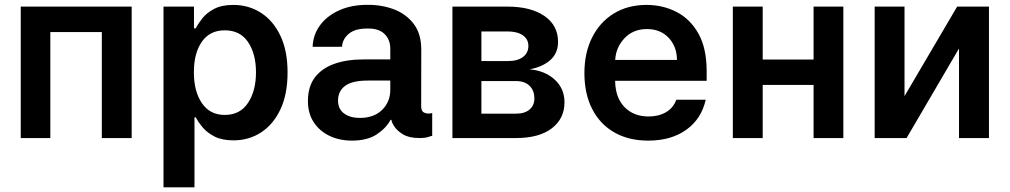

<svg xmlns="http://www.w3.org/2000/svg" viewBox="-20 -573 4191 797"><path d="M66.1 0V-545.5H526.6V0H402.7V-440H188.9V0Z M658.7 204.5V-545.5H785.2V-455.3H792.6Q802.6 -475.1 820.5 -497.7Q838.4 -520.2 869.5 -536.4Q900.6 -552.6 948.5 -552.6Q1011.7 -552.6 1062.7 -520.2Q1113.6 -487.9 1143.6 -425.4Q1173.7 -362.9 1173.7 -272Q1173.7 -182.2 1144.2 -119.3Q1114.7 -56.5 1063.9 -23.4Q1013.1 9.6 948.9 9.6Q902 9.6 871.1 -6Q840.2 -21.7 821.6 -43.9Q802.9 -66.1 792.6 -85.9H787.3V204.5ZM784.8 -272.7Q784.8 -193.5 818.2 -144.7Q851.6 -95.9 913 -95.9Q976.6 -95.9 1009.6 -146Q1042.6 -196 1042.6 -272.7Q1042.6 -349.1 1009.9 -398.1Q977.3 -447.1 913 -447.1Q850.9 -447.1 817.8 -399.7Q784.8 -352.3 784.8 -272.7Z M1440.7 10.7Q1388.8 10.7 1347.5 -9.2Q1306.1 -29.1 1282.1 -65.9Q1258.2 -102.6 1258.2 -153.4Q1258.2 -214.1 1287.6 -252.3Q1317.1 -290.5 1369.5 -308.6Q1421.9 -326.7 1490.4 -326.3H1600.1V-370.7Q1600.1 -408.7 1576.2 -432Q1552.2 -455.3 1507.1 -454.5Q1454.9 -455.3 1428.1 -432.9Q1401.3 -410.5 1399.9 -378.9L1277.7 -378.6Q1279.5 -428.6 1308.4 -468Q1337.4 -507.5 1388.5 -530.4Q1439.6 -553.3 1507.1 -552.9Q1565 -553.3 1615.6 -534.1Q1666.2 -514.9 1697.6 -473.5Q1729 -432.2 1728.7 -365.4L1728.3 -130.7Q1728.3 -110.1 1742.5 -104.8Q1756.7 -99.4 1772 -103.3H1774.1V-9.2Q1771.7 -9.2 1758.7 -4.6Q1745.7 0 1720.5 0Q1677.9 0 1652.7 -15.4Q1627.5 -30.9 1616.3 -48.8Q1605.1 -66.8 1605.1 -74.6V-75.3H1600.9Q1583.8 -41.9 1544.4 -15.6Q1505 10.7 1440.7 10.7ZM1473.7 -83.5Q1532 -83.5 1566.1 -116.8Q1600.1 -150.2 1600.1 -200.3V-238.6H1507.1Q1442.1 -238.6 1412.6 -216.6Q1383.2 -194.6 1383.2 -155.9Q1383.2 -120.4 1408.4 -101.9Q1433.6 -83.5 1473.7 -83.5Z M1858 0V-545.5H2087Q2183.6 -545.5 2240.1 -506.6Q2296.5 -467.7 2296.5 -398.8Q2296.5 -352.6 2264.7 -324Q2233 -295.5 2178.3 -285.2Q2242.5 -279.5 2282.8 -242.4Q2323.2 -205.3 2323.2 -148.1Q2323.2 -80.6 2270.6 -40.3Q2218 0 2122.2 0ZM1978.3 -101.2H2122.2Q2157.7 -101.2 2177.9 -118.1Q2198.2 -134.9 2198.2 -164.1Q2198.2 -197.8 2177.9 -217.2Q2157.7 -236.5 2122.2 -236.5H1978.3ZM1978.3 -319.6H2089.5Q2128.6 -319.6 2150.9 -336.5Q2173.3 -353.3 2173.3 -382.5Q2173.3 -410.5 2150.2 -426.5Q2127.1 -442.5 2087 -442.5H1978.3Z M2670.8 10.7Q2588.8 10.7 2529.3 -23.8Q2469.8 -58.2 2437.9 -121.1Q2405.9 -183.9 2405.9 -269.5Q2405.9 -353.7 2437.9 -417.4Q2469.8 -481.2 2527.9 -516.9Q2585.9 -552.6 2664.1 -552.6Q2731.2 -552.6 2788 -523.6Q2844.8 -494.7 2879.1 -433.8Q2913.4 -372.9 2913.4 -277V-237.6H2533.4Q2534.4 -167.6 2572.3 -128.6Q2610.1 -89.5 2672.6 -89.5Q2714.1 -89.5 2744.3 -107.1Q2774.5 -124.6 2787.6 -159.1H2909.4Q2892 -79.9 2829.2 -34.6Q2766.3 10.7 2670.8 10.7ZM2533.7 -324.2H2790.1Q2789.8 -380 2755.5 -416.2Q2721.2 -452.4 2665.8 -452.4Q2608.3 -452.4 2572.4 -414.4Q2536.6 -376.4 2533.7 -324.2Z M3146 -545.5V-326H3357.2V-545.5H3480.8V0H3357.2V-220.5H3146V0H3022V-545.5Z M3734.7 -174 3953.1 -545.5H4085.2V0H3960.9V-371.8L3743.3 0H3610.8V-545.5H3734.7Z"/></svg>

Font: Inter Zeller Semi Bold
Style: Regular
Weight: 600
Designer: Rasmus Andersson; Joe Bland
Foundry: zeller
Version: Version 3.015;git-dec3a8cb1